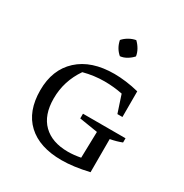

<svg xmlns="http://www.w3.org/2000/svg" viewBox="-173 -882 979 1024"><g transform="rotate(30 316.0 -370.0)"><path d="M347 7Q211 7 137 -62Q63 -131 63 -260Q63 -387 142.5 -460Q222 -533 363 -533Q396 -533 435.5 -528Q475 -523 514 -513V-355H483L448 -461Q393 -472 337 -472Q273 -472 209 -455Q147 -365 147 -258Q147 -156 201.5 -102.5Q256 -49 354 -49Q390 -49 432 -57L436 -218L323 -236V-265H585V-239Q570 -233 552.5 -228Q535 -223 514 -219V-15Q420 7 347 7ZM373 -747Q389 -732 400.5 -712Q412 -692 415 -671Q401 -655 381 -643Q361 -631 340 -629Q306 -658 297 -704Q311 -720 331 -731.5Q351 -743 373 -747Z"/></g></svg>

Font: Piazzolla SC
Style: Regular
Weight: 400
Designer: Juan Pablo del Peral
Foundry: Huerta Tipografica
Version: Version 1.330